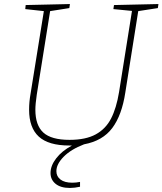

<svg xmlns="http://www.w3.org/2000/svg" viewBox="-20 -713 804 950"><path d="M764 -693 761 -673 664 -658 600 -255Q583 -143 535.5 -79.5Q488 -16 396 1Q331 26 295 62.5Q259 99 259 134Q259 160 279.5 175.5Q300 191 338 191Q357 191 376 187V211Q349 217 326 217Q280 217 255 196.5Q230 176 230 143Q230 107 258 70.5Q286 34 336 7H323Q220 7 172 -37Q124 -81 124 -170Q124 -209 131 -248L197 -658L105 -668L107 -688L326 -693L323 -673L228 -658L162 -245Q155 -198 155 -170Q155 -93 194.5 -57Q234 -21 324 -21Q404 -21 453.5 -48Q503 -75 529.5 -126.5Q556 -178 569 -257L633 -659L541 -668L544 -688Z"/></svg>

Font: Bitter Pro ExtraLight
Style: Italic
Weight: 275
Italic angle: -9°
Designer: Sol Matas, and Bitter project Authors
Foundry: Sol Matas
Version: Version 1.010